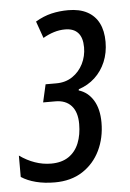

<svg xmlns="http://www.w3.org/2000/svg" viewBox="-68 -580 423 625"><g transform="rotate(-5 143.5 -267.5)"><path d="M86.4 9.8Q52.7 9.8 24.9 2.7Q-2.9 -4.4 -22.9 -17.6V-87.4Q1 -70.3 26.9 -61.3Q52.7 -52.2 79.6 -52.2Q114.3 -52.2 137 -67.6Q159.7 -83 170.7 -110.4Q181.6 -137.7 181.6 -172.9Q181.6 -211.9 163.1 -232.4Q144.5 -252.9 110.8 -252.9H70.8L84 -311H119.1Q149.4 -311 171.9 -326.2Q194.3 -341.3 206.8 -366.2Q219.2 -391.1 219.2 -419.9Q219.2 -451.7 204.8 -467.5Q190.4 -483.4 162.6 -483.4Q144 -483.4 126 -477.8Q107.9 -472.2 90.3 -461.9L70.8 -517.1Q97.2 -532.7 123.3 -538.8Q149.4 -544.9 178.2 -544.9Q214.8 -544.9 240 -531.5Q265.1 -518.1 277.8 -492.9Q290.5 -467.8 290.5 -431.6Q290.5 -396 278.1 -366.5Q265.6 -336.9 243.2 -316.2Q220.7 -295.4 190.4 -285.6L189.5 -281.7Q219.7 -272.5 237.1 -243.9Q254.4 -215.3 254.4 -171.4Q254.4 -121.1 234.6 -80.1Q214.8 -39.1 177.2 -14.6Q139.6 9.8 86.4 9.8Z"/></g></svg>

Font: Open Sans Condensed
Style: Italic
Weight: 400
Width: 3
Italic angle: -12°
Designer: Monotype Design Team
Foundry: Monotype Imaging Inc.
Version: Version 3.000